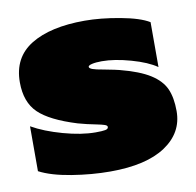

<svg xmlns="http://www.w3.org/2000/svg" viewBox="-63 -560 655 640"><g transform="rotate(-10 264.0 -240.0)"><path d="M23 -28V-180Q65 -156 126 -139Q187 -122 235 -122Q258 -122 268 -124Q278 -126 278 -133Q278 -138 269 -141Q260 -144 245 -147Q209 -154 181 -162Q90 -190 52.5 -226.5Q15 -263 15 -330Q15 -414 81 -454.5Q147 -495 263 -495Q317 -495 382.5 -483Q448 -471 479 -452V-300Q449 -321 394 -336.5Q339 -352 296 -352Q276 -352 263 -349Q250 -346 250 -341Q250 -336 261 -332Q272 -328 296 -324Q343 -315 349 -313Q415 -296 450.5 -273.5Q486 -251 499.5 -221Q513 -191 513 -145Q513 -72 448 -28.5Q383 15 261 15Q198 15 130.5 4Q63 -7 23 -28Z"/></g></svg>

Font: Prompt Black
Style: Regular
Weight: 900
Designer: Katatrad Team
Foundry: CadsonDemak
Version: Version 1.000